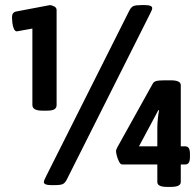

<svg xmlns="http://www.w3.org/2000/svg" viewBox="-20 -723 769 753"><path d="M147 -289Q107 -289 107 -311V-611L46 -600Q39 -600 34.5 -610Q30 -620 28.5 -633.5Q27 -647 27 -655Q27 -675 44 -678L176 -703Q182 -703 192 -698Q202 -693 202 -684V-311Q202 -300 193.5 -294.5Q185 -289 163 -289ZM180 3Q152 3 152 -9Q152 -13 155 -19.5Q158 -26 163 -36L487 -681Q494 -695 503 -699Q512 -703 534 -703H549Q577 -703 577 -691Q577 -687 574 -680.5Q571 -674 566 -664L242 -19Q235 -5 226 -1Q217 3 195 3ZM635 10Q597 10 597 -9V-78H459Q453 -78 447.5 -88Q442 -98 438.5 -111Q435 -124 435 -131Q435 -135 440 -145L578 -393Q582 -402 592 -405Q602 -408 626 -408H650Q689 -408 689 -389V-149H707Q725 -149 725 -120V-107Q725 -78 707 -78H689V-9Q689 10 650 10ZM604 -290 601 -291 525 -149H597V-221Q597 -236 599 -257Q601 -278 604 -290Z"/></svg>

Font: Asap Semi Condensed ExtraBold
Style: Regular
Weight: 800
Width: 4
Designer: Pablo Cosgaya
Foundry: Omnibus-Type
Version: Version 3.001; ttfautohint (v1.8.4.7-5d5b)